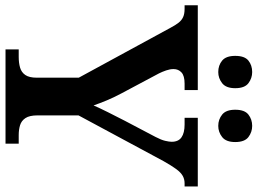

<svg xmlns="http://www.w3.org/2000/svg" viewBox="-144 -814 956 713"><g transform="rotate(90 334.5 -458.0)"><path d="M162 0V-49H190Q212 -49 229.5 -54Q247 -59 257 -73.5Q267 -88 267 -116V-272L82 -612Q72 -631 63 -642.5Q54 -654 42 -659.5Q30 -665 11 -665H-2V-714H313V-665H289Q260 -665 247.5 -653.5Q235 -642 235 -624Q235 -611 240 -596.5Q245 -582 251 -570L325 -431Q341 -401 351.5 -375.5Q362 -350 370 -327Q380 -350 395.5 -381Q411 -412 427 -443L487 -557Q498 -578 501.5 -593Q505 -608 505 -617Q505 -642 488.5 -653.5Q472 -665 441 -665H416V-714H671V-665H659Q644 -665 631.5 -658Q619 -651 606.5 -634Q594 -617 577 -587L407 -271V-119Q407 -89 417 -74Q427 -59 443.5 -54Q460 -49 480 -49H512V0ZM446 -790Q422 -790 404 -804.5Q386 -819 386 -853Q386 -888 404 -902Q422 -916 446 -916Q469 -916 487.5 -902Q506 -888 506 -853Q506 -819 487.5 -804.5Q469 -790 446 -790ZM246 -790Q221 -790 203.5 -804.5Q186 -819 186 -853Q186 -888 203.5 -902Q221 -916 246 -916Q269 -916 287.5 -902Q306 -888 306 -853Q306 -819 287.5 -804.5Q269 -790 246 -790Z"/></g></svg>

Font: Noto Rashi Hebrew SemiBold
Style: Regular
Weight: 600
Version: Version 1.006